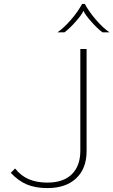

<svg xmlns="http://www.w3.org/2000/svg" viewBox="-20 -950 579 980"><path d="M35 -68 57 -90Q86 -53 126.5 -35.5Q167 -18 222 -18Q303 -18 346.5 -60.5Q390 -103 390 -181V-700H422V-179Q422 -90 369 -40Q316 10 222 10Q161 10 117 -8.5Q73 -27 35 -68ZM399 -930H413Q433 -892 469.5 -849.5Q506 -807 539 -785H503Q476 -805 444.5 -841Q413 -877 406 -895Q399 -877 367.5 -841Q336 -805 309 -785H273Q306 -807 342.5 -849.5Q379 -892 399 -930Z"/></svg>

Font: KoHo ExtraLight
Style: Regular
Weight: 275
Version: Version 1.000; ttfautohint (v1.6)